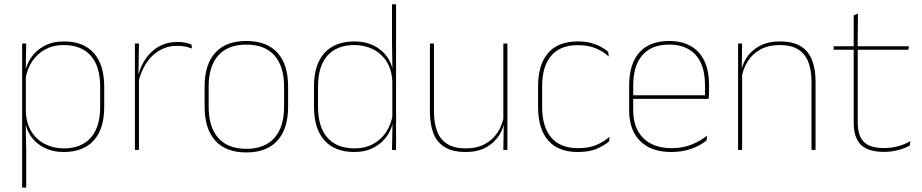

<svg xmlns="http://www.w3.org/2000/svg" viewBox="-20 -684 4208 876"><path d="M270 9.5Q220 9.5 180.2 -11Q140.5 -31.5 117 -68.5Q93.5 -105.5 93 -155.5H87L98 -172Q101 -117.5 125.2 -80.8Q149.5 -44 187.8 -25.5Q226 -7 271 -7Q351 -7 394 -55.5Q437 -104 437 -196V-288.5Q437 -381 394.2 -429.8Q351.5 -478.5 269.5 -478.5Q223.5 -478.5 187 -459Q150.5 -439.5 127 -404.5Q103.5 -369.5 96 -323L87 -341.5H92.5Q97.5 -384 120.2 -418.8Q143 -453.5 181.5 -474.2Q220 -495 271.5 -495Q361 -495 408.2 -441.8Q455.5 -388.5 455.5 -288.5V-196Q455.5 -96 407.8 -43.2Q360 9.5 270 9.5ZM81 172V-485.5H99.5L97.5 -356L98 -346.5V-138L97 -130.5L99.5 0V172Z M611 -308.5 601.5 -320.5 607 -325Q623.5 -402 671.5 -447.2Q719.5 -492.5 789.5 -492.5Q810.5 -492.5 826.8 -489Q843 -485.5 854 -480.5L855.5 -462.5Q842.5 -468 825.5 -471.5Q808.5 -475 788 -475Q726.5 -475 679.2 -433.2Q632 -391.5 611 -308.5ZM595.5 0V-485.5H614L611.5 -335L614 -332.5V0Z M1104 11.5Q1010.5 11.5 962 -42.5Q913.5 -96.5 913.5 -197.5V-289Q913.5 -390 962.2 -443.5Q1011 -497 1104 -497Q1197 -497 1245.8 -443.5Q1294.5 -390 1294.5 -289V-197.5Q1294.5 -96.5 1245.8 -42.5Q1197 11.5 1104 11.5ZM1104 -5Q1187.5 -5 1231.8 -54.5Q1276 -104 1276 -197.5V-289Q1276 -382 1232 -431.2Q1188 -480.5 1104 -480.5Q1020 -480.5 976 -431.2Q932 -382 932 -289V-197.5Q932 -104 976 -54.5Q1020 -5 1104 -5Z M1596.5 9.5Q1507.5 9.5 1460 -43.8Q1412.5 -97 1412.5 -197V-289.5Q1412.5 -389.5 1460.2 -442.2Q1508 -495 1598 -495Q1648 -495 1688 -474.5Q1728 -454 1751.2 -417Q1774.5 -380 1775 -330H1781L1770 -313.5Q1767 -368.5 1742.8 -405Q1718.5 -441.5 1680.5 -460Q1642.5 -478.5 1597 -478.5Q1517 -478.5 1474 -430.2Q1431 -382 1431 -289.5V-197Q1431 -104.5 1474 -55.8Q1517 -7 1598.5 -7Q1645 -7 1681.5 -26.5Q1718 -46 1741.5 -81Q1765 -116 1772 -162.5L1781 -144H1775.5Q1771 -101.5 1748 -66.8Q1725 -32 1686.5 -11.2Q1648 9.5 1596.5 9.5ZM1768.5 0 1771 -130.5 1770 -138V-346.5L1770.5 -356L1768.5 -494.5V-664.5H1787V0Z M1960 -485.5V-175.5Q1960 -123 1974.2 -85.2Q1988.5 -47.5 2020.5 -27.2Q2052.5 -7 2106 -7Q2156 -7 2192.5 -26.8Q2229 -46.5 2251.2 -81.2Q2273.5 -116 2280 -160.5L2289 -141.5H2283.5Q2279 -101 2257.2 -66.5Q2235.5 -32 2197.2 -11.2Q2159 9.5 2105 9.5Q2045 9.5 2009 -12.8Q1973 -35 1957.2 -76.2Q1941.5 -117.5 1941.5 -174.5V-485.5ZM2295 -485.5V0H2276.5L2278.5 -127H2276.5V-485.5Z M2616.5 9.5Q2526.5 9.5 2480.8 -43.5Q2435 -96.5 2435 -196V-290.5Q2435 -389.5 2480.8 -442.2Q2526.5 -495 2616.5 -495Q2651.5 -495 2678 -487.5Q2704.5 -480 2723.8 -469.2Q2743 -458.5 2755 -447.5L2757.5 -426Q2734.5 -447.5 2700.2 -462.8Q2666 -478 2616 -478Q2536 -478 2494.8 -429.8Q2453.5 -381.5 2453.5 -290.5V-196.5Q2453.5 -105.5 2494.8 -56.8Q2536 -8 2617.5 -8Q2669.5 -8 2704 -23.8Q2738.5 -39.5 2761.5 -60.5L2758.5 -38.5Q2739 -21.5 2704.8 -6Q2670.5 9.5 2616.5 9.5Z M3043 9.5Q2951.5 9.5 2901 -40.2Q2850.5 -90 2850.5 -180.5V-292.5Q2850.5 -392.5 2897.2 -444.8Q2944 -497 3033 -497Q3091.5 -497 3132.2 -473.5Q3173 -450 3194 -405.2Q3215 -360.5 3215 -296.5V-279.5Q3215 -268.5 3214.8 -257.5Q3214.5 -246.5 3213.5 -233H3196.5Q3196.5 -250.5 3196.5 -266.5Q3196.5 -282.5 3196.5 -296Q3196.5 -355.5 3177.8 -396.5Q3159 -437.5 3122.5 -459Q3086 -480.5 3033 -480.5Q2953 -480.5 2911 -432.5Q2869 -384.5 2869 -292.5V-243.5V-239.5V-181Q2869 -140 2880.8 -108Q2892.5 -76 2915 -53.8Q2937.5 -31.5 2970 -19.8Q3002.5 -8 3043.5 -8Q3091 -8 3131 -22.8Q3171 -37.5 3206 -65L3203.5 -43Q3174 -19 3133 -4.8Q3092 9.5 3043 9.5ZM2859 -233V-249.5H3207V-233Z M3682.5 0V-310Q3682.5 -363 3668.2 -400.5Q3654 -438 3622 -458.2Q3590 -478.5 3536.5 -478.5Q3487 -478.5 3450.2 -458.8Q3413.5 -439 3391.5 -404.2Q3369.5 -369.5 3362.5 -325L3353.5 -344H3359Q3363.5 -385 3385.2 -419.2Q3407 -453.5 3445.5 -474.2Q3484 -495 3537.5 -495Q3598 -495 3633.8 -472.8Q3669.5 -450.5 3685.2 -409.2Q3701 -368 3701 -311V0ZM3347.5 0V-485.5H3366L3364 -358.5H3366V0Z M4013.5 9Q3965 9 3934.5 -5.2Q3904 -19.5 3889.5 -49Q3875 -78.5 3875 -123V-462.5H3893.5V-124.5Q3893.5 -65.5 3921 -37Q3948.5 -8.5 4014 -8.5Q4045 -8.5 4075.2 -16.2Q4105.5 -24 4133.5 -40L4131 -20Q4108 -7 4076.8 1Q4045.5 9 4013.5 9ZM3783.5 -457V-473H4127L4124.5 -457ZM3875 -468V-614L3894.5 -621.5L3893 -468Z"/></svg>

Font: Anek Tamil Thin
Style: Regular
Weight: 250
Designer: Aadarsh Rajan (Tamil), Yesha Goshar (Latin)
Foundry: Ek Type
Version: Version 1.003